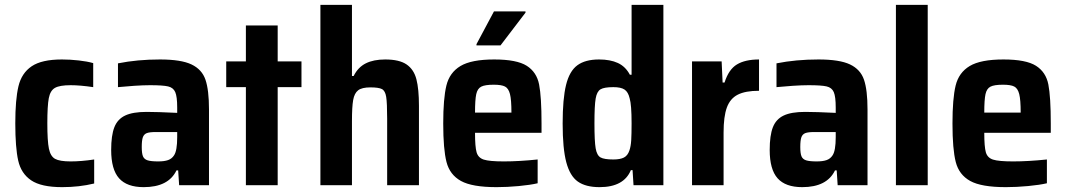

<svg xmlns="http://www.w3.org/2000/svg" viewBox="-20 -763 4393 791"><path d="M43 -255Q43 -353 56 -407.5Q69 -462 110.5 -490Q152 -518 235 -518Q269 -518 304.5 -514Q340 -510 364 -503V-404Q310 -412 271 -412Q226 -412 206.5 -401Q187 -390 181 -358.5Q175 -327 175 -255Q175 -182 181.5 -150.5Q188 -119 207 -108.5Q226 -98 271 -98Q315 -98 368 -106V-7Q306 8 236 8Q150 8 108.5 -20Q67 -48 55 -101.5Q43 -155 43 -255Z M438 -145Q438 -205 451 -238.5Q464 -272 495.5 -287Q527 -302 584 -302Q628 -302 710 -298V-320Q710 -365 702 -383.5Q694 -402 672.5 -407Q651 -412 598 -412Q571 -412 533 -409.5Q495 -407 466 -404V-502Q546 -518 639 -518Q726 -518 769 -497.5Q812 -477 826.5 -434.5Q841 -392 841 -312V0H718L714 -61H707Q674 8 572 8Q503 8 470.5 -28.5Q438 -65 438 -145ZM697 -123Q710 -142 710 -198V-219H621Q596 -219 584.5 -214.5Q573 -210 568.5 -197.5Q564 -185 564 -157Q564 -131 569 -119Q574 -107 588 -102.5Q602 -98 632 -98Q657 -98 672.5 -103.5Q688 -109 697 -123Z M993 0V-404H912V-510H993V-658H1124V-510H1222V-404H1124V0Z M1300 -743H1430V-450H1437Q1455 -486 1487 -502Q1519 -518 1567 -518Q1625 -518 1655 -497.5Q1685 -477 1695.5 -436.5Q1706 -396 1706 -327V0H1575V-274Q1575 -339 1571 -364Q1567 -389 1553.5 -396Q1540 -403 1506 -403Q1471 -403 1455.5 -391Q1440 -379 1435 -351Q1430 -323 1430 -264V0H1300Z M2211 -216H1937Q1937 -158 1943.5 -135.5Q1950 -113 1973 -105.5Q1996 -98 2056 -98Q2118 -98 2195 -106V-8Q2165 -1 2117.5 3.5Q2070 8 2026 8Q1925 8 1879 -17.5Q1833 -43 1819.5 -95.5Q1806 -148 1806 -254Q1806 -357 1819 -410.5Q1832 -464 1877 -491Q1922 -518 2016 -518Q2109 -518 2150 -492Q2191 -466 2201 -415Q2211 -364 2211 -254ZM1937 -299H2087Q2087 -352 2081 -375.5Q2075 -399 2060.5 -406.5Q2046 -414 2014 -414Q1978 -414 1962.5 -406Q1947 -398 1942 -375Q1937 -352 1937 -299ZM1943 -576V-581L2015 -716H2145V-711L2042 -576Z M2298 -254Q2298 -356 2312 -413Q2326 -470 2358.5 -494Q2391 -518 2448 -518Q2494 -518 2525.5 -503.5Q2557 -489 2575 -455H2582V-743H2713V0H2590L2586 -62H2579Q2550 8 2450 8Q2393 8 2360.5 -15Q2328 -38 2313 -94.5Q2298 -151 2298 -254ZM2573 -143Q2579 -160 2580.5 -185.5Q2582 -211 2582 -255Q2582 -332 2574 -358Q2568 -384 2553 -394Q2538 -404 2507 -404Q2469 -404 2454 -395Q2439 -386 2434 -357Q2429 -328 2429 -255Q2429 -181 2434 -152Q2439 -123 2454 -114.5Q2469 -106 2507 -106Q2535 -106 2550.5 -114Q2566 -122 2573 -143Z M2831 -510H2953L2957 -423H2965Q2982 -477 3016 -497.5Q3050 -518 3107 -518V-389Q3051 -389 3019.5 -373Q2988 -357 2974.5 -320Q2961 -283 2961 -217V0H2831Z M3151 -145Q3151 -205 3164 -238.5Q3177 -272 3208.5 -287Q3240 -302 3297 -302Q3341 -302 3423 -298V-320Q3423 -365 3415 -383.5Q3407 -402 3385.5 -407Q3364 -412 3311 -412Q3284 -412 3246 -409.5Q3208 -407 3179 -404V-502Q3259 -518 3352 -518Q3439 -518 3482 -497.5Q3525 -477 3539.5 -434.5Q3554 -392 3554 -312V0H3431L3427 -61H3420Q3387 8 3285 8Q3216 8 3183.5 -28.5Q3151 -65 3151 -145ZM3410 -123Q3423 -142 3423 -198V-219H3334Q3309 -219 3297.5 -214.5Q3286 -210 3281.5 -197.5Q3277 -185 3277 -157Q3277 -131 3282 -119Q3287 -107 3301 -102.5Q3315 -98 3345 -98Q3370 -98 3385.5 -103.5Q3401 -109 3410 -123Z M3671 0V-743H3802V0Z M4309 -216H4035Q4035 -158 4041.5 -135.5Q4048 -113 4071 -105.5Q4094 -98 4154 -98Q4216 -98 4293 -106V-8Q4263 -1 4215.5 3.5Q4168 8 4124 8Q4023 8 3977 -17.5Q3931 -43 3917.5 -95.5Q3904 -148 3904 -254Q3904 -357 3917 -410.5Q3930 -464 3975 -491Q4020 -518 4114 -518Q4207 -518 4248 -492Q4289 -466 4299 -415Q4309 -364 4309 -254ZM4035 -299H4185Q4185 -352 4179 -375.5Q4173 -399 4158.5 -406.5Q4144 -414 4112 -414Q4076 -414 4060.5 -406Q4045 -398 4040 -375Q4035 -352 4035 -299Z"/></svg>

Font: Saira Semi Condensed SemiBold
Style: Regular
Weight: 600
Width: 4
Designer: Hector Gatti with collaboration of the Omnibus-Type team
Foundry: Omnibus-Type
Version: Version 1.001; ttfautohint (v1.8)